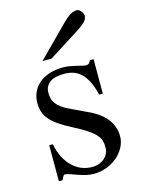

<svg xmlns="http://www.w3.org/2000/svg" viewBox="-108 -744 606 822"><g transform="rotate(-15 195.0 -333.0)"><path d="M354.5 -112.8Q354.5 -87.4 342.3 -64.2Q330.1 -41 309.6 -23.4Q289.1 -5.9 262 4.4Q234.9 14.6 205.1 14.6Q187 14.6 170.2 10.5Q153.3 6.3 137.9 1Q122.6 -4.4 109.1 -9.3Q95.7 -14.2 84.5 -15.6Q79.1 -15.6 74.7 -7.8Q70.3 0 67.4 6.3H51.3V-153.3H67.4Q73.7 -119.1 87.2 -93.5Q100.6 -67.9 118.9 -50.5Q137.2 -33.2 159.2 -24.4Q181.2 -15.6 205.1 -15.6Q223.1 -15.6 237.3 -21Q251.5 -26.4 261.2 -35.4Q271 -44.4 276.4 -56.4Q281.7 -68.4 281.7 -81.5Q282.2 -98.1 278.1 -112.1Q273.9 -126 261.7 -139.4Q249.5 -152.8 227.3 -167.7Q205.1 -182.6 168.5 -201.2Q132.8 -219.7 109.6 -235.8Q86.4 -252 73 -268.6Q59.6 -285.2 54.2 -302.7Q48.8 -320.3 48.8 -340.8Q48.8 -365.7 58.3 -387.5Q67.9 -409.2 86.4 -425.3Q105 -441.4 132.1 -450.7Q159.2 -460 194.3 -460Q209.5 -460 224.4 -457.3Q239.3 -454.6 252.4 -451.4Q265.6 -448.2 275.9 -445.6Q286.1 -442.9 292 -442.9Q298.8 -442.9 303.5 -445.6Q308.1 -448.2 314 -460H330.1V-307.6H314Q305.2 -343.8 293 -367.7Q280.8 -391.6 265.6 -405.8Q250.5 -419.9 232.2 -426Q213.9 -432.1 192.9 -432.1Q147.9 -432.1 127.2 -415.8Q106.4 -399.4 106 -373.5Q105.5 -360.4 108.2 -347.9Q110.8 -335.4 118.9 -324Q127 -312.5 141.4 -301.8Q155.8 -291 179.2 -280.3L251.5 -246.1Q302.2 -222.7 328.4 -189Q354.5 -155.3 354.5 -112.8ZM341.8 -649.4Q341.8 -635.3 329.3 -623Q316.9 -610.8 301.3 -600.6L156.7 -508.8H116.7L255.4 -648.4Q268.1 -661.6 283.9 -671.4Q299.8 -681.2 315.9 -681.2Q319.8 -681.2 324.2 -678.2Q328.6 -675.3 332.5 -670.4Q336.4 -665.5 339.1 -659.9Q341.8 -654.3 341.8 -649.4Z"/></g></svg>

Font: Doulos SIL APac
Style: Regular
Weight: 400
Designer: Walt Agee, Victor Gaultney, Peter Martin, Debbi Hosken, Becca Hirsbrunner
Foundry: SIL International
Version: Version 5.000